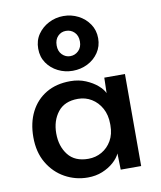

<svg xmlns="http://www.w3.org/2000/svg" viewBox="-88 -862 791 943"><g transform="rotate(-10 307.5 -391.0)"><path d="M274 10Q213 10 160.5 -19Q108 -48 76 -102Q44 -156 44 -231Q44 -303 71.5 -357Q99 -411 149.5 -441Q200 -471 270 -471Q312 -471 346.5 -456.5Q381 -442 404.5 -421.5Q428 -401 436 -382L438 -459H541V0H439L437 -81Q427 -59 403.5 -38Q380 -17 347 -3.5Q314 10 274 10ZM292 -80Q329 -80 359.5 -97.5Q390 -115 408.5 -147Q427 -179 427 -223V-230Q427 -275 408.5 -308.5Q390 -342 359.5 -360.5Q329 -379 292 -379Q225 -379 191.5 -336Q158 -293 158 -230Q158 -166 191.5 -123Q225 -80 292 -80ZM292 -519Q253 -519 219 -536Q185 -553 164 -583.5Q143 -614 143 -655Q143 -696 164 -726.5Q185 -757 219 -774.5Q253 -792 292 -792Q332 -792 366 -774.5Q400 -757 421 -726Q442 -695 442 -655Q442 -615 421 -584Q400 -553 366 -536Q332 -519 292 -519ZM292 -592Q316 -592 333.5 -609Q351 -626 351 -655Q351 -684 334 -701Q317 -718 292 -718Q268 -718 251.5 -701Q235 -684 235 -655Q235 -626 252 -609Q269 -592 292 -592Z"/></g></svg>

Font: Alata
Style: Regular
Weight: 400
Designer: Spyros Zevelakis, Eben Sorkin
Foundry: Spyros Zevelakis
Version: Version 1.005; ttfautohint (v1.8.4.7-5d5b)